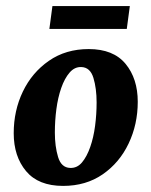

<svg xmlns="http://www.w3.org/2000/svg" viewBox="-20 -597 497 630"><path d="M187 13Q106 13 65.5 -35.5Q25 -84 25 -160Q25 -234 55 -296.5Q85 -359 140.5 -397.5Q196 -436 271 -436Q352 -436 392 -387.5Q432 -339 432 -263Q432 -189 402 -126Q372 -63 317 -25Q262 13 187 13ZM210 -46Q233 -45 249 -64Q265 -83 276 -114.5Q287 -146 292 -184Q297 -222 297 -261Q297 -307 286.5 -341.5Q276 -376 247 -377Q225 -378 208.5 -359Q192 -340 181 -308.5Q170 -277 165 -239Q160 -201 160 -162Q160 -117 170.5 -82Q181 -47 210 -46ZM152 -577H406L396 -502H142Z"/></svg>

Font: Yrsa
Style: Italic
Weight: 400
Italic angle: -7.10001°
Designer: Anna Giedrys (Yrsa+Rasa design), David Brezina (Yrsa art-direction, Rasa art-direction, design)
Foundry: Rosetta Type Foundry
Version: Version 2.004